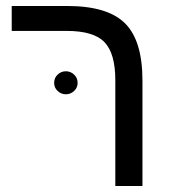

<svg xmlns="http://www.w3.org/2000/svg" viewBox="-20 -619 574 639"><path d="M454.1 0H363.8V-352.1Q363.8 -440.9 327.9 -478.5Q292 -516.1 202.1 -516.1H19V-599.1H203.1Q337.9 -599.1 396 -541.5Q454.1 -483.9 454.1 -351.1ZM160.2 -342.8Q160.2 -359.9 171.9 -370.8Q183.6 -381.8 199.2 -381.8Q214.8 -381.8 226.6 -370.8Q238.3 -359.9 238.3 -342.8Q238.3 -327.1 226.6 -316.2Q214.8 -305.2 199.2 -305.2Q183.6 -305.2 171.9 -316.2Q160.2 -327.1 160.2 -342.8Z"/></svg>

Font: Arial
Style: Regular
Weight: 400
Designer: Steve Matteson
Foundry: Ascender Corporation
Version: Version 2.00.3